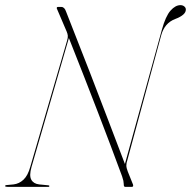

<svg xmlns="http://www.w3.org/2000/svg" viewBox="-41 -727 743 747"><path d="M81.5 -77Q72 -43.5 80.8 -27.8Q89.5 -12 111.5 -9.5L147 -6Q151 -6 151 -3Q151 0 148 0H-11Q-21 0 -21 -3Q-21 -7 -15 -7L11.5 -9.5Q33.5 -12 50.5 -28Q67.5 -44 77 -78.5L220 -569Q223.5 -580.5 222.8 -588.2Q222 -596 218.5 -604L180 -694Q179 -700 184.5 -700H197.5Q210 -700 216 -682Q269 -547.5 308.8 -445Q348.5 -342.5 381 -257Q413.5 -171.5 445 -89L589 -612Q603.5 -664.5 622.5 -685.8Q641.5 -707 661 -707Q670 -707 676.2 -701.8Q682.5 -696.5 682 -689Q681.5 -668.5 640.5 -653Q599 -637.5 586 -589L451.5 -93Q450.5 -88 450.5 -81.5Q450.5 -75 456 -60L476.5 -9Q479 0 472 0H446Q440 0 440.5 -11Q440 -18.5 439 -23.8Q438 -29 434 -41Q391.5 -156.5 340 -290.2Q288.5 -424 227 -579Z"/></svg>

Font: Fraunces 144pt S000 Thin
Style: Italic
Weight: 100
Italic angle: -16°
Version: Version 1.000; ttfautohint (v1.8.3)